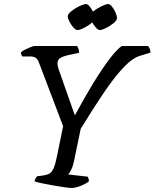

<svg xmlns="http://www.w3.org/2000/svg" viewBox="-20 -932 766 952"><path d="M334 0Q326 0 300.5 -3.5Q275 -7 244 -12.5Q213 -18 187 -23.5Q161 -29 151 -33Q155 -48 164 -58L195 -62Q214 -65 226 -72Q238 -79 246.5 -99Q255 -119 263 -160L293 -306L173 -622Q168 -636 159 -644Q150 -652 129 -652H91Q89 -654 86.5 -659Q84 -664 84 -672Q90 -679 104 -686Q118 -693 132 -698.5Q146 -704 153 -704H362Q366 -698 369 -690Q372 -682 372 -670L315 -658Q293 -653 279 -644.5Q265 -636 265 -617Q265 -605 271 -588L350 -363H353Q398 -447 442 -519Q486 -591 523 -639.5Q560 -688 584 -704H715Q718 -699 722 -691Q726 -683 726 -671L676 -656Q652 -649 626.5 -629Q601 -609 567 -569Q533 -529 487.5 -461.5Q442 -394 380 -293L347 -133Q342 -108 333 -90.5Q324 -73 318 -67L415 -56Q416 -54 418.5 -47.5Q421 -41 421 -33Q405 -20 379 -10Q353 0 334 0ZM364 -783Q355 -783 344 -795.5Q333 -808 324.5 -824.5Q316 -841 316 -851Q316 -860 327 -870.5Q338 -881 353.5 -890.5Q369 -900 384 -906Q399 -912 406 -912Q415 -912 424.5 -900Q434 -888 441 -874Q457 -888 481 -900Q505 -912 516 -912Q525 -912 535.5 -899Q546 -886 553 -869.5Q560 -853 560 -842Q560 -831 543.5 -817.5Q527 -804 506.5 -793.5Q486 -783 475 -783Q466 -783 455.5 -795Q445 -807 437 -821Q422 -807 399 -795Q376 -783 364 -783Z"/></svg>

Font: Texturina
Style: Italic
Weight: 400
Italic angle: -11°
Designer: Guillermo Torres Carreño
Foundry: Omnibus-Type
Version: Version 1.002; ttfautohint (v1.8.3)